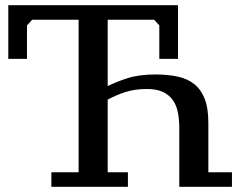

<svg xmlns="http://www.w3.org/2000/svg" viewBox="-20 -720 926 740"><path d="M473 0H178V-56H283V-644H104L84 -622V-493H12V-700H666V-493H594V-622L574 -644H395V-388Q426 -404 471 -418.5Q516 -433 579 -433Q626 -433 664 -425Q702 -417 728.5 -396Q755 -375 769 -339Q783 -303 783 -247V-56H874V0H671V-224Q671 -259 665.5 -287Q660 -315 645.5 -335Q631 -355 607 -366Q583 -377 547 -377Q499 -377 462.5 -365Q426 -353 395 -336V-56H473Z"/></svg>

Font: PT Serif Caption
Style: Regular
Weight: 400
Designer: A.Korolkova, O.Umpeleva, V.Yefimov
Foundry: ParaType Ltd
Version: Version 1.000W OFL